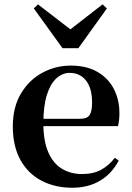

<svg xmlns="http://www.w3.org/2000/svg" viewBox="-20 -857 612 893"><path d="M316.2 16.2Q235.8 16.2 173.2 -16.5Q110.6 -49.1 75.1 -113Q39.6 -176.9 39.6 -268.8Q39.6 -358.8 77.6 -422.2Q115.5 -485.7 177.2 -518.8Q238.9 -551.9 309.4 -551.9Q383.1 -551.9 433.5 -522.5Q483.8 -493.1 509.6 -443.2Q535.4 -393.3 535.4 -330.9Q535.4 -296.1 528.7 -270.2H98.1V-304.6H353.4Q385.5 -304.6 396.9 -322.2Q408.3 -339.8 408.3 -380.4Q408.3 -446.3 380.2 -482.2Q352.1 -518 304.1 -518Q270.7 -518 242.6 -492.9Q214.6 -467.8 198.1 -416Q181.7 -364.1 181.7 -282.7Q181.7 -200.5 204.9 -148.2Q228 -95.8 268.8 -71.7Q309.5 -47.5 361.4 -47.5Q414.4 -47.5 450.9 -67.7Q487.3 -87.9 514.2 -123.2L532.1 -109.9Q500.6 -49.8 445.7 -16.8Q390.7 16.2 316.2 16.2ZM156.6 -836.7 344.7 -691.7H270.6L457 -836.7L477.1 -817.8L344.4 -632.7H270.9L137.2 -817.8Z"/></svg>

Font: Source Han Serif JP VF
Style: Regular
Weight: 250
Designer: Ryoko NISHIZUKA 西塚涼子 (kana & ideographs); Frank Grießhammer (Latin, Greek & Cyrillic); Wenlong ZHANG 张文龙 (bopomofo); San
Foundry: Adobe
Version: Version 2.001;hotconv 1.1.0;makeotfexe 2.6.0